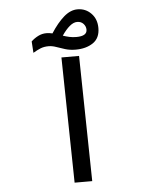

<svg xmlns="http://www.w3.org/2000/svg" viewBox="-55 -845 697 890"><g transform="rotate(-5 293.0 -399.5)"><path d="M255.9 0 245.6 -583.5H327.6L337.9 0ZM314.9 -613.8Q288.1 -613.8 266.1 -620.6Q244.1 -627.4 225.8 -634Q207.5 -640.6 190.4 -640.6Q169.4 -640.6 153.1 -634Q136.7 -627.4 118.2 -616.2L114.7 -669.4Q128.9 -683.1 147.2 -692.4Q165.5 -701.7 186 -701.7Q199.2 -701.7 213.9 -698.2Q244.1 -745.1 275.1 -772.2Q306.2 -799.3 338.9 -799.3Q376.5 -799.3 402.3 -772.9Q428.2 -746.6 428.2 -704.6Q428.2 -657.7 395.8 -635.7Q363.3 -613.8 314.9 -613.8ZM260.7 -683.6Q274.9 -678.7 290.3 -675.3Q305.7 -671.9 323.2 -671.9Q372.6 -671.9 372.6 -701.7Q372.6 -717.3 361.6 -729.2Q350.6 -741.2 332.5 -741.2Q315.4 -741.2 297.4 -726.1Q279.3 -710.9 260.7 -683.6Z"/></g></svg>

Font: Cascadia Code PL SemiLight
Style: Regular
Weight: 350
Monospace: yes
Designer: Aaron Bell
Foundry: Saja Typeworks
Version: Version 2404.023; ttfautohint (v1.8.4)